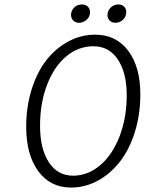

<svg xmlns="http://www.w3.org/2000/svg" viewBox="-20 -827 648 859"><path d="M334 -725.1Q317.9 -725.1 307.9 -734.9Q297.9 -744.6 297.9 -759.8Q297.9 -779.8 312 -793.5Q326.2 -807.1 347.2 -807.1Q362.8 -807.1 372.8 -797.4Q382.8 -787.6 382.8 -772Q382.8 -752.9 367.9 -739Q353 -725.1 334 -725.1ZM496.1 -725.1Q480.5 -725.1 470.7 -734.9Q460.9 -744.6 460.9 -759.8Q460.9 -779.8 475.6 -793.5Q490.2 -807.1 509.8 -807.1Q524.9 -807.1 534.9 -797.6Q544.9 -788.1 544.9 -772.9Q544.9 -752.9 530.5 -739Q516.1 -725.1 496.1 -725.1ZM297.9 12.2Q205.1 12.2 151.1 -61.3Q97.2 -134.8 97.2 -259.8Q97.2 -349.6 121.6 -427.2Q146 -504.9 187.7 -558.1Q229.5 -611.3 285.9 -641.6Q342.3 -671.9 405.8 -671.9Q499.5 -671.9 553.7 -599.9Q607.9 -527.8 607.9 -404.8Q607.9 -314.9 583.5 -236.8Q559.1 -158.7 517.1 -104.5Q475.1 -50.3 418.2 -19Q361.3 12.2 297.9 12.2ZM307.1 -41Q373 -41 428 -87.6Q482.9 -134.3 514.9 -217Q546.9 -299.8 546.9 -400.9Q546.9 -502 507.1 -561Q467.3 -620.1 397.9 -620.1Q331.1 -620.1 276.6 -575Q222.2 -529.8 190.7 -448Q159.2 -366.2 159.2 -264.2Q159.2 -161.1 198.5 -101.1Q237.8 -41 307.1 -41Z"/></svg>

Font: Office Code Pro Light Italic
Style: Regular
Weight: 300
Italic angle: -9°
Designer: Nathan Rutzky & Paul D. Hunt
Foundry: Adobe Systems Incorporated
Version: Version 1.004;PS 001.004;hotconv 1.0.70;makeotf.lib2.5.58329